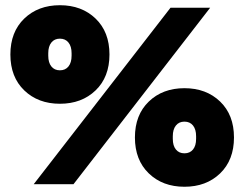

<svg xmlns="http://www.w3.org/2000/svg" viewBox="-20 -710 942 740"><path d="M109.9 0 637.2 -680.2H790L263.2 0ZM73.5 -361.6Q20 -413.1 20 -500Q20 -586.9 73.5 -638.4Q127 -689.9 210.9 -689.9Q294.9 -689.9 348.4 -638.4Q401.9 -586.9 401.9 -500Q401.9 -413.1 348.4 -361.6Q294.9 -310.1 210.9 -310.1Q127 -310.1 73.5 -361.6ZM166 -495.1Q166 -468.8 178 -453.9Q189.9 -439 210.9 -439Q231.9 -439 243.9 -453.9Q255.9 -468.8 255.9 -495.1V-504.9Q255.9 -531.2 243.9 -546.1Q231.9 -561 210.9 -561Q189.9 -561 178 -546.1Q166 -531.2 166 -504.9ZM553.5 -41.7Q500 -93.3 500 -180.2Q500 -267.1 553.5 -318.6Q606.9 -370.1 690.9 -370.1Q774.9 -370.1 828.4 -318.6Q881.8 -267.1 881.8 -180.2Q881.8 -93.3 828.4 -41.7Q774.9 9.8 690.9 9.8Q606.9 9.8 553.5 -41.7ZM646 -174.8Q646 -148.4 658 -133.8Q669.9 -119.1 690.9 -119.1Q711.9 -119.1 723.9 -133.8Q735.8 -148.4 735.8 -174.8V-185.1Q735.8 -211.4 723.9 -226.3Q711.9 -241.2 690.9 -241.2Q669.9 -241.2 658 -226.3Q646 -211.4 646 -185.1Z"/></svg>

Font: TASA Orbiter Display Black
Style: Regular
Weight: 900
Designer: Weizhong Zhang
Version: Version 1.000;Glyphs 3.1.2 (3151)